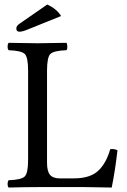

<svg xmlns="http://www.w3.org/2000/svg" viewBox="-20 -839 568 861"><path d="M191.9 -818.8Q234.9 -798.8 253.9 -767.1L109.9 -709Q82 -696.8 67.9 -696.8Q52.7 -696.8 53.2 -711.9Q53.2 -723.1 67.9 -732.9ZM148.9 0Q97.2 0 19 2Q14.2 -2 14.2 -13.9Q14.2 -25.9 19 -30.8Q75.2 -32.7 90.6 -47.4Q106 -62 106 -122.1V-522.9Q106 -583 90.6 -597.4Q75.2 -611.8 19 -613.8Q14.2 -617.7 14.2 -629.9Q14.2 -642.1 19 -647Q110.8 -645 147.9 -645Q188 -645 277.8 -647Q281.7 -642.1 282 -630.1Q282.2 -618.2 277.8 -613.8Q221.7 -611.8 206.3 -597.4Q190.9 -583 190.9 -522.9V-108.9Q190.9 -70.8 204.3 -54.9Q217.8 -39.1 248 -39.1H311Q384.3 -39.1 420.7 -73.5Q457 -107.9 474.1 -169.9Q491.2 -172.9 506.8 -165Q497.1 -78.1 481 2Q388.7 0 361.8 0Z"/></svg>

Font: Linux Libertine O
Style: Regular
Weight: 400
Designer: Philipp H. Poll
Foundry: Philipp H. Poll
Version: Version 5.3.0